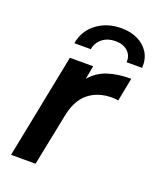

<svg xmlns="http://www.w3.org/2000/svg" viewBox="-140 -837 757 921"><g transform="rotate(20 238.5 -376.0)"><path d="M29 0 135 -534H254L241 -465Q277 -507 327.5 -523.5Q378 -540 446 -540L423 -421Q415 -422 408 -423Q401 -424 392 -424Q319 -424 271 -385Q223 -346 207 -263L154 0ZM131 -607Q143 -674 195 -713Q247 -752 321 -752Q368 -752 404.5 -734Q441 -716 460.5 -683.5Q480 -651 477 -607H398Q400 -642 376.5 -663Q353 -684 314 -684Q275 -684 248 -663Q221 -642 215 -607Z"/></g></svg>

Font: Montserrat SemiBold
Style: Italic
Weight: 600
Italic angle: -11.3°
Designer: Julieta Ulanovsky
Foundry: Julieta Ulanovsky
Version: Version 9.000; ttfautohint (v1.8.4.7-5d5b)